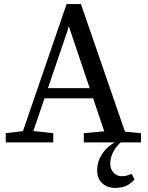

<svg xmlns="http://www.w3.org/2000/svg" viewBox="-20 -695 720 937"><path d="M8 0V-45L108 -57H129L240 -45V0ZM73 0 305 -675H375L608 0H507L308 -590H321L310 -547L124 0ZM181 -215V-265H471V-215ZM389 0V-45L517 -57H541L668 -45V0ZM542 222Q503 222 478.5 199Q454 176 454 136Q454 105 467 77Q480 49 502.5 27.5Q525 6 553 -7V-13H585Q553 10 535.5 41Q518 72 518 103Q518 131 534.5 148Q551 165 574 165Q586 165 598 162Q610 159 623 153L636 181Q618 202 595.5 212Q573 222 542 222Z"/></svg>

Font: Source Serif 4 18pt
Style: Regular
Weight: 400
Designer: Frank Grießhammer
Foundry: Adobe Systems Incorporated
Version: Version 4.004;hotconv 1.0.116;makeotfexe 2.5.65601